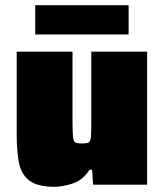

<svg xmlns="http://www.w3.org/2000/svg" viewBox="-20 -708 628 736"><path d="M189 8Q124 8 93 -15.5Q62 -39 53 -83Q44 -127 44 -191V-510H258V-241Q258 -200 260 -182.5Q262 -165 269.5 -161.5Q277 -158 293 -158Q311 -158 319 -161.5Q327 -165 328.5 -182.5Q330 -200 330 -241V-510H544V0H337L333 -57H323Q297 -17 258.5 -4.5Q220 8 189 8ZM115 -576V-688H473V-576Z"/></svg>

Font: Saira Black
Style: Regular
Weight: 900
Designer: Hector Gatti with collaboration of the Omnibus-Type team
Foundry: Omnibus-Type
Version: Version 1.100; ttfautohint (v1.8.3)